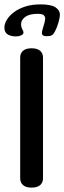

<svg xmlns="http://www.w3.org/2000/svg" viewBox="-27 -841 293 875"><path d="M169 -28Q169 -9 156 2.5Q143 14 117 14Q91 14 78 2.5Q65 -9 65 -28V-579Q65 -598 78 -609.5Q91 -621 117 -621Q143 -621 156 -609.5Q169 -598 169 -579ZM184 -676Q164 -676 164 -691Q164 -697 165 -700Q173 -727 176 -738.5Q179 -750 179 -757Q179 -765 172.5 -771.5Q166 -778 145 -778Q107 -778 88 -764Q69 -750 69 -731Q69 -717 77 -703Q80 -698 80 -693Q80 -685 69.5 -680Q59 -675 45 -675Q32 -675 20.5 -678.5Q9 -682 3 -688Q-7 -698 -7 -715Q-7 -732 4 -750.5Q15 -769 36 -785Q57 -801 87.5 -811Q118 -821 158 -821Q206 -821 226 -807.5Q246 -794 246 -775Q246 -761 239 -737Q232 -713 222 -695Q216 -684 208.5 -680Q201 -676 184 -676Z"/></svg>

Font: Sofadi One
Style: Regular
Weight: 400
Designer: Botjo Nikoltchev
Foundry: Botjo Nikoltchev
Version: Version 1.002